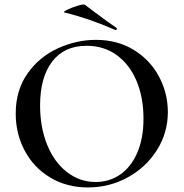

<svg xmlns="http://www.w3.org/2000/svg" viewBox="-20 -811 806 843"><path d="M49 -312Q49 -415 101 -488.5Q153 -562 234.5 -599Q316 -636 401 -636Q496 -636 568 -591.5Q640 -547 678.5 -474Q717 -401 717 -319Q717 -228 669 -152Q621 -76 540.5 -32Q460 12 366 12Q273 12 200.5 -31.5Q128 -75 88.5 -149.5Q49 -224 49 -312ZM610 -290Q610 -383 579.5 -455.5Q549 -528 492.5 -569Q436 -610 360 -610Q262 -610 209 -540.5Q156 -471 156 -348Q156 -252 187 -175.5Q218 -99 274 -55.5Q330 -12 400 -12Q460 -12 507.5 -44.5Q555 -77 582.5 -140Q610 -203 610 -290ZM264 -756Q254 -758 274.5 -768Q295 -778 321.5 -786Q348 -794 353 -790Q383 -768 398 -756Q459 -710 491 -689Q493 -688 493 -685Q493 -682 491 -680Q489 -678 487 -679Q374 -729 264 -756Z"/></svg>

Font: Cormorant Garamond SemiBold
Style: Regular
Weight: 600
Designer: Christian Thalmann (Catharsis Fonts)
Foundry: Catharsis Fonts
Version: Version 4.000